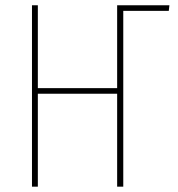

<svg xmlns="http://www.w3.org/2000/svg" viewBox="-20 -701 667 721"><path d="M616.2 -681.2 613.8 -660.2H442.9V0H419.9V-349.1H122.1V0H100.1V-681.2H122.1V-370.1H419.9V-681.2Z"/></svg>

Font: Fira Sans Compressed Thin
Style: Regular
Weight: 100
Width: 1
Designer: Carrois Corporate & Edenspiekermann AG
Foundry: Carrois Corporate GbR & Edenspiekermann AG
Version: Version 4.203;PS 004.203;hotconv 1.0.88;makeotf.lib2.5.64775